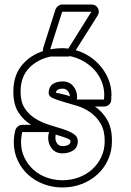

<svg xmlns="http://www.w3.org/2000/svg" viewBox="-20 -815 579 849"><path d="M225 -772Q228 -781 236.5 -788Q245 -795 255 -795H384Q404 -795 413 -778.5Q422 -762 411 -745L315 -593Q348 -584 376.5 -565Q405 -546 426.5 -520Q448 -494 460.5 -462Q473 -430 473 -394Q473 -391 472.5 -389Q472 -387 472 -385V-375Q472 -362 463 -353Q454 -344 440 -344H400Q432 -322 453.5 -286Q475 -250 475 -191Q475 -146 457.5 -108Q440 -70 410 -43Q380 -16 340.5 -1Q301 14 256 14Q213 14 174 -0.5Q135 -15 105.5 -41.5Q76 -68 58.5 -105Q41 -142 41 -187Q41 -210 47 -236Q49 -247 58 -255Q67 -263 78 -263H118Q84 -283 61.5 -318Q39 -353 39 -410Q39 -480 75.5 -525Q112 -570 170 -589Q169 -596 172 -606ZM204 -565Q146 -553 108.5 -514Q71 -475 71 -410Q71 -364 89.5 -336Q108 -308 136.5 -290.5Q165 -273 197.5 -263Q230 -253 258.5 -244Q287 -235 305.5 -223Q324 -211 324 -191Q324 -163 304 -150Q284 -137 256 -137Q226 -137 209.5 -157.5Q193 -178 193 -206Q193 -220 197 -231H78Q76 -220 74.5 -209Q73 -198 73 -187Q73 -149 88 -118Q103 -87 128 -64.5Q153 -42 186.5 -30Q220 -18 256 -18Q294 -18 328 -30.5Q362 -43 387.5 -66Q413 -89 428 -121Q443 -153 443 -191Q443 -239 424.5 -269.5Q406 -300 378.5 -319Q351 -338 319 -347.5Q287 -357 259.5 -365Q232 -373 213.5 -381Q195 -389 195 -405Q196 -431 213 -443Q230 -455 257 -455Q286 -455 303.5 -434.5Q321 -414 321 -385L320 -375H440Q440 -380 440.5 -384.5Q441 -389 441 -394Q441 -427 429 -456Q417 -485 396 -507.5Q375 -530 347 -545.5Q319 -561 288 -567Q286 -565 283.5 -565Q281 -565 279 -565ZM202 -597Q230 -602 256 -602Q262 -602 268.5 -601.5Q275 -601 282 -600L384 -763H255ZM292 -191Q292 -198 272.5 -205Q253 -212 226 -220Q225 -215 225 -206Q225 -191 233 -180Q241 -169 256 -169Q271 -169 281.5 -174Q292 -179 292 -191ZM278 -393 289 -389Q288 -403 279.5 -413Q271 -423 257 -423Q230 -423 227 -405Q230 -405 244.5 -401.5Q259 -398 279 -393Z"/></svg>

Font: Lichte PostBus
Style: Regular
Weight: 400
Designer: Peter Wiegel
Version: Version 1.001